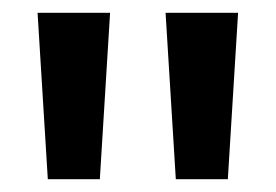

<svg xmlns="http://www.w3.org/2000/svg" viewBox="-20 -720 431 300"><path d="M352 -700H238.7L254.7 -440H336ZM152 -700H38.7L54.7 -440H136Z"/></svg>

Font: Tilda Sans VF
Style: Regular
Weight: 400
Designer: ParaType Ltd
Foundry: ParaType Ltd
Version: Version 1.010